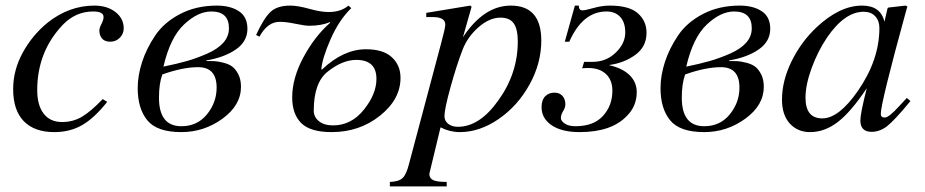

<svg xmlns="http://www.w3.org/2000/svg" viewBox="-20 -461 3305 686"><path d="M347 -107 363 -97Q317 -39 273.5 -14Q230 11 174 11Q103 11 65 -28Q27 -67 27 -143Q27 -210 61 -272.5Q95 -335 150 -380Q227 -441 317 -441Q363 -441 392.5 -418Q422 -395 422 -360Q422 -340 408 -326Q394 -312 374 -312Q354 -312 344.5 -323.5Q335 -335 335 -352Q335 -361 342.5 -375.5Q350 -390 350 -400Q350 -420 313 -420Q250 -420 204 -372Q113 -276 113 -139Q113 -85 136 -55Q159 -25 202 -25Q241 -25 273 -44Q305 -63 347 -107Z M717 -245V-243Q735 -243 746.5 -242.5Q758 -242 778 -237Q798 -232 810 -223Q822 -214 831.5 -195.5Q841 -177 841 -151Q841 -85 775 -37Q709 11 628 11Q541 11 506.5 -31Q472 -73 472 -146Q472 -191 487.5 -239Q503 -287 534.5 -334Q566 -381 623.5 -411Q681 -441 755 -441Q803 -441 833.5 -421Q864 -401 864 -358Q864 -313 823 -284.5Q782 -256 717 -245ZM798 -360Q798 -420 735 -420Q687 -420 637.5 -373.5Q588 -327 564 -223Q613 -233 648 -243Q683 -253 720.5 -269.5Q758 -286 778 -308.5Q798 -331 798 -360ZM754 -148Q754 -221 688 -221Q633 -221 560 -195Q548 -162 548 -112Q548 -10 628 -10Q685 -10 719.5 -52.5Q754 -95 754 -148Z M1128 -213H1131Q1207 -285 1288 -285Q1349 -285 1380 -256.5Q1411 -228 1411 -183Q1411 -106 1337.5 -47.5Q1264 11 1165 11Q1089 11 1056.5 -21Q1024 -53 1024 -113Q1024 -182 1064.5 -257Q1105 -332 1160 -380L1159 -382Q1128 -369 1085 -369Q1069 -369 1036 -376Q1003 -383 979 -383Q936 -383 907 -330L895 -336Q922 -395 946 -418Q970 -441 1017 -441Q1044 -441 1085 -429.5Q1126 -418 1154 -418Q1198 -418 1225 -441L1235 -432Q1191 -389 1161 -320.5Q1131 -252 1128 -213ZM1325 -179Q1325 -247 1253 -247Q1204 -247 1152 -206Q1101 -167 1101 -66Q1101 -43 1119.5 -28Q1138 -13 1170 -13Q1235 -13 1280 -69Q1325 -125 1325 -179Z M1665 -437 1634 -328Q1709 -441 1805 -441Q1914 -441 1914 -316Q1914 -235 1872 -159Q1830 -83 1762 -36Q1694 11 1623 11Q1587 11 1554 -6Q1514 159 1514 160Q1514 176 1527.5 182.5Q1541 189 1576 189V205H1373V189Q1405 188 1418.5 175Q1432 162 1441 126L1556 -306Q1571 -361 1571 -373Q1571 -400 1527 -400H1503V-415L1660 -441ZM1830 -313Q1830 -357 1815.5 -377.5Q1801 -398 1768 -398Q1729 -398 1690 -364Q1651 -330 1633 -284Q1611 -227 1589.5 -149Q1568 -71 1568 -46Q1568 -29 1581.5 -18.5Q1595 -8 1616 -8Q1694 -8 1761 -103Q1830 -199 1830 -313Z M2034 -441H2048Q2048 -424 2061 -424Q2071 -424 2101 -432.5Q2131 -441 2159 -441Q2228 -441 2259 -413.5Q2290 -386 2290 -344Q2290 -294 2250 -265Q2210 -236 2158 -229L2157 -228Q2205 -217 2230 -192Q2255 -167 2255 -132Q2255 -82 2220 -47Q2165 11 2051 11Q1987 11 1951 -13.5Q1915 -38 1915 -78Q1915 -104 1928 -117Q1941 -130 1961 -130Q1979 -130 1989.5 -118.5Q2000 -107 2000 -88Q2000 -77 1992 -64Q1984 -51 1984 -39Q1984 -29 1998 -19.5Q2012 -10 2036 -10Q2101 -10 2134.5 -47Q2168 -84 2168 -137Q2168 -175 2145 -196.5Q2122 -218 2082 -218Q2068 -218 2060 -217L2067 -240H2097Q2146 -240 2180 -273Q2214 -306 2214 -345Q2214 -381 2196 -400.5Q2178 -420 2147 -420Q2062 -420 2014 -312H1998Z M2585 -245V-243Q2603 -243 2614.5 -242.5Q2626 -242 2646 -237Q2666 -232 2678 -223Q2690 -214 2699.5 -195.5Q2709 -177 2709 -151Q2709 -85 2643 -37Q2577 11 2496 11Q2409 11 2374.5 -31Q2340 -73 2340 -146Q2340 -191 2355.5 -239Q2371 -287 2402.5 -334Q2434 -381 2491.5 -411Q2549 -441 2623 -441Q2671 -441 2701.5 -421Q2732 -401 2732 -358Q2732 -313 2691 -284.5Q2650 -256 2585 -245ZM2666 -360Q2666 -420 2603 -420Q2555 -420 2505.5 -373.5Q2456 -327 2432 -223Q2481 -233 2516 -243Q2551 -253 2588.5 -269.5Q2626 -286 2646 -308.5Q2666 -331 2666 -360ZM2622 -148Q2622 -221 2556 -221Q2501 -221 2428 -195Q2416 -162 2416 -112Q2416 -10 2496 -10Q2553 -10 2587.5 -52.5Q2622 -95 2622 -148Z M3220 -111 3233 -100Q3177 -32 3150.5 -11Q3124 10 3094 10Q3054 10 3054 -31Q3054 -56 3077 -146Q3021 -62 2974 -25.5Q2927 11 2874 11Q2830 11 2802 -19.5Q2774 -50 2774 -105Q2774 -172 2808 -241.5Q2842 -311 2897 -363Q2980 -441 3060 -441Q3127 -441 3140 -383L3151 -431L3154 -434L3215 -441L3222 -438Q3221 -434 3216 -417Q3127 -93 3127 -54Q3127 -41 3141 -41Q3156 -41 3193 -82ZM3122 -361Q3122 -387 3107 -403Q3092 -419 3066 -419Q2998 -419 2935 -327Q2902 -278 2880 -218Q2858 -158 2858 -112Q2858 -38 2918 -38Q2977 -38 3045 -136Q3122 -247 3122 -361Z"/></svg>

Font: STIX MathJax Alphabets
Style: Italic
Weight: 400
Italic angle: -16.33°
Designer: MicroPress Inc., with final additions and corrections provided by Coen Hoffman, Elsevier (retired)
Version: Version 1.1.1